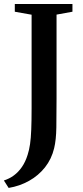

<svg xmlns="http://www.w3.org/2000/svg" viewBox="-48 -763 419 966"><path d="M-28.5 145Q-1.5 136.5 21.5 119.8Q44.5 103 62.2 77.2Q80 51.5 91 16Q99 -8.5 103.2 -38Q107.5 -67.5 109.2 -110.8Q111 -154 111 -218.5V-689L26.5 -704V-743H316.5V-704L236.5 -689.5V-266.5Q236.5 -185 235.5 -122Q234.5 -59 224.5 -17.5Q211.5 37 178.5 78.8Q145.5 120.5 98 147Q50.5 173.5 -4.5 182.5Z"/></svg>

Font: Merriweather 72pt SemiBold
Style: Regular
Weight: 600
Version: Version 2.100